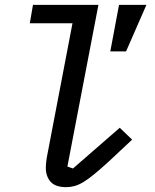

<svg xmlns="http://www.w3.org/2000/svg" viewBox="-20 -760 640 792"><path d="M253 12Q208 12 188.5 -10.5Q169 -33 169 -68Q169 -77 170 -87.5Q171 -98 173 -110L279 -664H103L116 -740H386L258 -73L281 -65L474 -233L525 -184L430 -95Q395 -63 369.5 -42Q344 -21 324 -9Q304 3 287 7.5Q270 12 253 12ZM500 -548H435L471 -740H584Z"/></svg>

Font: IBM Plex Mono Text
Style: Italic
Weight: 450
Italic angle: -9°
Monospace: yes
Designer: Mike Abbink, Paul van der Laan, Pieter van Rosmalen
Foundry: Bold Monday
Version: Version 2.1